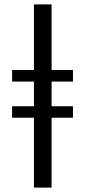

<svg xmlns="http://www.w3.org/2000/svg" viewBox="-20 -851 386 871"><path d="M134 0V-317H35V-369H134V-481H35V-533.5H134V-831H214V-533.5H311V-481H214V-369H311V-317H214V0Z"/></svg>

Font: Merriweather 20pt Light
Style: Regular
Weight: 300
Version: Version 2.100